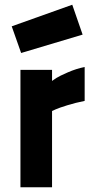

<svg xmlns="http://www.w3.org/2000/svg" viewBox="-20 -796 400 816"><path d="M66.9 0V-499H201.2V-452.1Q208 -457 220 -464.8Q231.9 -472.7 268.3 -488.5Q304.7 -504.4 339.8 -511.2V-367.2Q300.8 -359.4 266.1 -348.6Q231.4 -337.9 216.3 -331.1L201.2 -324.2V0ZM29.8 -684.1 287.1 -775.9 331.1 -648.9 69.8 -570.8Z"/></svg>

Font: TitilliumText25L
Style: 999 wt
Weight: 900
Designer: Accademia di Belle Arti di Urbino and others
Foundry: Accademia di Belle Arti di Urbino and others.
Version: Version 25.000